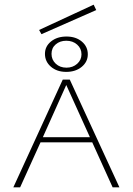

<svg xmlns="http://www.w3.org/2000/svg" viewBox="-20 -800 567 820"><path d="M157 -654 147 -672 380 -780 391 -757ZM264 -644Q304 -644 329.5 -622.5Q355 -601 355 -568Q355 -536 329 -514.5Q303 -493 263 -493Q223 -493 197.5 -515Q172 -537 172 -570Q172 -602 198 -623Q224 -644 264 -644ZM263 -626Q236 -626 218 -610.5Q200 -595 200 -570Q200 -545 218 -528Q236 -511 264 -511Q291 -511 309.5 -527.5Q328 -544 328 -568Q328 -593 309.5 -609.5Q291 -626 263 -626ZM374 -192H153L66 0H37L248 -460H278L490 0H461ZM364 -214 263 -437 163 -214Z"/></svg>

Font: Ysabeau SC Extralight
Style: Regular
Weight: 200
Designer: Christian Thalmann (Catharsis Fonts)
Version: Version 0.003